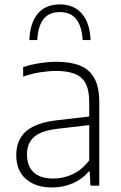

<svg xmlns="http://www.w3.org/2000/svg" viewBox="-20 -822 536 850"><path d="M211 8Q137.5 8 94.8 -29.5Q52 -67 52 -135Q52 -203 96 -241.2Q140 -279.5 235.5 -290L395 -308.5L398 -271L236 -252Q163.5 -244 131.5 -216.2Q99.5 -188.5 99.5 -139Q99.5 -86.5 129 -59Q158.5 -31.5 216.5 -31.5Q259 -31.5 300.5 -50.2Q342 -69 375 -112V-370Q375 -424.5 358 -454.5Q341 -484.5 308.2 -496.2Q275.5 -508 228 -508Q197.5 -508 159.5 -502.2Q121.5 -496.5 82.5 -483V-524.5Q114.5 -536 154.5 -542.2Q194.5 -548.5 230.5 -548.5Q291 -548.5 333.2 -532Q375.5 -515.5 397.5 -476.2Q419.5 -437 419.5 -369V0H380.5L377 -63H372.5Q345.5 -29.5 302.8 -10.8Q260 8 211 8ZM110 -644.5Q113 -721 147.5 -761.8Q182 -802.5 244.5 -802.5Q307.5 -802.5 342.8 -761.2Q378 -720 381 -644.5H346Q342.5 -705.5 317.8 -737Q293 -768.5 244.5 -768.5Q196.5 -768.5 172.2 -737Q148 -705.5 145 -644.5Z"/></svg>

Font: Encode Sans Condensed Thin ExtraLight
Style: Regular
Weight: 250
Version: Version 3.002